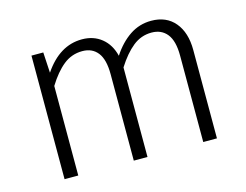

<svg xmlns="http://www.w3.org/2000/svg" viewBox="-79 -659 1007 785"><g transform="rotate(-15 424.5 -267.0)"><path d="M750 -374V0H692V-366Q692 -428 668.5 -457.5Q645 -487 603 -487Q559 -487 524 -459Q489 -431 456 -379V0H398V-366Q398 -428 375 -457.5Q352 -487 310 -487Q265 -487 230 -459Q195 -431 163 -379V0H105V-523H155L160 -436Q226 -534 321 -534Q370 -534 404 -506.5Q438 -479 450 -430Q482 -479 523 -506.5Q564 -534 614 -534Q678 -534 714 -491Q750 -448 750 -374Z"/></g></svg>

Font: Statis Sans Light
Style: Regular
Weight: 300
Designer: bBox Type GmbH
Foundry: bBox Type GmbH
Version: Version 1.000